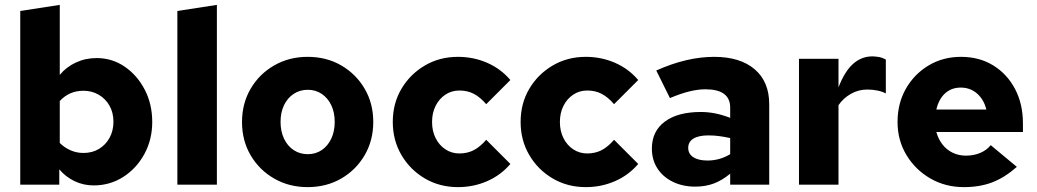

<svg xmlns="http://www.w3.org/2000/svg" viewBox="-20 -757 4251 787"><path d="M63 0V-712L225 -737V-450Q251 -482 290.5 -500.5Q330 -519 376 -519Q440 -519 491.5 -483.5Q543 -448 573.5 -389Q604 -330 604 -257Q604 -185 572 -126Q540 -67 485.5 -32Q431 3 364 3Q322 3 285.5 -14.5Q249 -32 223 -63V0ZM322 -130Q358 -130 385.5 -146.5Q413 -163 429 -192Q445 -221 445 -258Q445 -295 429 -323.5Q413 -352 385 -368.5Q357 -385 322 -385Q264 -385 225 -343V-171Q244 -152 269 -141Q294 -130 322 -130Z M707 0V-712L869 -737V0Z M1240.9 10Q1165 10 1104 -25Q1043 -60 1007.5 -120.3Q972 -180.6 972 -256.8Q972 -333 1007.5 -393.5Q1043 -454 1104.1 -489Q1165.2 -524 1241 -524Q1318 -524 1378.5 -489Q1439 -454 1474.5 -393.7Q1510 -333.4 1510 -257.2Q1510 -181 1474.5 -120.5Q1439 -60 1378.4 -25Q1317.9 10 1240.9 10ZM1241.5 -125Q1273.9 -125 1299 -142Q1324 -159 1338 -189Q1352 -219 1352 -257.1Q1352 -296 1338 -325.5Q1324 -355 1299 -372Q1273.9 -389 1241.5 -389Q1209 -389 1183.5 -372Q1158 -355 1144 -325.5Q1130 -296 1130 -257.1Q1130 -219 1144 -189Q1158 -159 1183.5 -142Q1209 -125 1241.5 -125Z M1857 10Q1782 10 1721.5 -25.5Q1661 -61 1625.5 -121.5Q1590 -182 1590 -257Q1590 -333 1625.5 -393Q1661 -453 1721.5 -488.5Q1782 -524 1857 -524Q1921 -524 1977 -499.5Q2033 -475 2072 -429L1973 -330Q1948 -359 1922 -372.5Q1896 -386 1863 -386Q1831 -386 1805.5 -369Q1780 -352 1765.5 -323Q1751 -294 1751 -257Q1751 -220 1765.5 -191Q1780 -162 1805.5 -145Q1831 -128 1863 -128Q1896 -128 1922 -141.5Q1948 -155 1973 -184L2072 -85Q2033 -39 1977 -14.5Q1921 10 1857 10Z M2381 10Q2306 10 2245.5 -25.5Q2185 -61 2149.5 -121.5Q2114 -182 2114 -257Q2114 -333 2149.5 -393Q2185 -453 2245.5 -488.5Q2306 -524 2381 -524Q2445 -524 2501 -499.5Q2557 -475 2596 -429L2497 -330Q2472 -359 2446 -372.5Q2420 -386 2387 -386Q2355 -386 2329.5 -369Q2304 -352 2289.5 -323Q2275 -294 2275 -257Q2275 -220 2289.5 -191Q2304 -162 2329.5 -145Q2355 -128 2387 -128Q2420 -128 2446 -141.5Q2472 -155 2497 -184L2596 -85Q2557 -39 2501 -14.5Q2445 10 2381 10Z M2830 8Q2778 8 2737.5 -12Q2697 -32 2674.5 -67Q2652 -102 2652 -148Q2652 -219 2705 -258.5Q2758 -298 2853 -298Q2881 -298 2910 -292.5Q2939 -287 2973 -274V-316Q2973 -391 2871 -391Q2842 -391 2806.5 -382.5Q2771 -374 2726 -355L2670 -468Q2795 -524 2907 -524Q3014 -524 3073.5 -473Q3133 -422 3133 -330V0H2973V-45Q2939 -17 2905 -4.5Q2871 8 2830 8ZM2801 -151Q2801 -126 2822 -112.5Q2843 -99 2880 -99Q2930 -99 2973 -125V-191Q2951 -196 2929 -199Q2907 -202 2884 -202Q2844 -202 2822.5 -189Q2801 -176 2801 -151Z M3255 0V-516H3417V-399Q3442 -464 3476.5 -495Q3511 -526 3557 -526Q3574 -525 3585 -523Q3596 -521 3611 -513V-374Q3596 -382 3576 -386Q3556 -390 3535 -390Q3499 -390 3468 -372.5Q3437 -355 3417 -326V0Z M3931 10Q3855 10 3793.5 -25.5Q3732 -61 3695.5 -121.5Q3659 -182 3659 -257Q3659 -333 3693 -393Q3727 -453 3786 -488.5Q3845 -524 3919 -524Q3994 -524 4051 -489Q4108 -454 4140.5 -392.5Q4173 -331 4173 -251V-216H3818Q3826 -187 3843 -165Q3860 -143 3885 -131Q3910 -119 3939 -119Q3971 -119 3997.5 -130Q4024 -141 4041 -162L4148 -73Q4098 -29 4047 -9.5Q3996 10 3931 10ZM3818 -308H4023Q4013 -349 3985 -373.5Q3957 -398 3918 -398Q3880 -398 3854 -374.5Q3828 -351 3818 -308Z"/></svg>

Font: Red Hat Text VF
Style: Regular
Weight: 400
Designer: Pentagram, MCKL
Foundry: Pentagram, MCKL
Version: Version 1.023